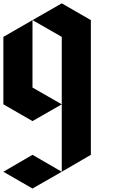

<svg xmlns="http://www.w3.org/2000/svg" viewBox="-20 -719 733 1140"><path d="M172.9 -599.6Q172.9 -465.8 172.9 -199.2Q231.4 -166 346.7 -99.6Q289.1 -66.4 172.9 0Q115.2 -33.2 0 -99.6Q0 -232.4 0 -500Q57.6 -533.2 172.9 -599.6ZM346.7 300.8Q289.1 267.6 172.9 200.2Q115.2 233.4 0 300.8Q57.6 334 172.9 400.4Q231.4 367.2 346.7 300.8ZM172.9 -599.6Q231.4 -566.4 346.7 -500Q346.7 -232.4 346.7 300.8Q404.3 267.6 519.5 200.2Q519.5 -66.4 519.5 -599.6Q461.9 -632.8 346.7 -699.2Q289.1 -666 172.9 -599.6Z"/></svg>

Font: DreiFraktur
Style: Regular
Weight: 400
Designer: JayCobs
Version: Version 1.2